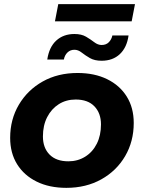

<svg xmlns="http://www.w3.org/2000/svg" viewBox="-20 -898 694 926"><path d="M300 8Q218 8 157 -22Q96 -52 62.5 -106Q29 -160 29 -233Q29 -322 71 -393Q113 -464 186 -505Q259 -546 354 -546Q436 -546 497 -516Q558 -486 591.5 -432Q625 -378 625 -305Q625 -216 583.5 -145Q542 -74 468.5 -33Q395 8 300 8ZM310 -120Q355 -120 391 -142.5Q427 -165 447 -205Q467 -245 467 -298Q467 -352 435.5 -385Q404 -418 345 -418Q299 -418 263.5 -395.5Q228 -373 207.5 -333Q187 -293 187 -240Q187 -185 219 -152.5Q251 -120 310 -120ZM470 -605Q436 -605 413.5 -618Q391 -631 374 -644.5Q357 -658 339 -658Q319 -658 305.5 -645Q292 -632 288 -611H208Q217 -671 251.5 -702.5Q286 -734 339 -734Q373 -734 395 -721Q417 -708 434.5 -694.5Q452 -681 470 -681Q492 -681 505 -694.5Q518 -708 522 -727H600Q592 -669 558 -637Q524 -605 470 -605ZM245 -795 261 -878H631L615 -795Z"/></svg>

Font: Montserrat
Style: Bold Italic
Weight: 700
Italic angle: -11.3°
Designer: Julieta Ulanovsky
Foundry: Julieta Ulanovsky
Version: Version 9.000; ttfautohint (v1.8.4.7-5d5b)